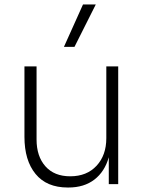

<svg xmlns="http://www.w3.org/2000/svg" viewBox="-20 -821 652 856"><path d="M89 -211V-525H143V-199Q143 -124 182.5 -79.5Q222 -35 293 -35Q367 -35 410.5 -82Q454 -129 454 -205V-525H507V0H465V-120Q447 -56 401 -20.5Q355 15 285 15H282Q188 15 138.5 -45.5Q89 -106 89 -211ZM350 -801H407L312 -612H265Z"/></svg>

Font: Sora-SIA ExtraLight
Style: Regular
Weight: 200
Designer: Jonathan Barnbrook, Julián Moncada
Foundry: Barnbrook Fonts
Version: Version 2.000